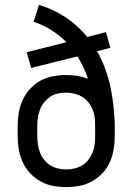

<svg xmlns="http://www.w3.org/2000/svg" viewBox="-20 -755 540 783"><path d="M250 8Q277 8 304 3Q331 -2 355 -15.5Q379 -29 398 -49Q417 -69 428 -94Q439 -119 443.5 -146Q448 -173 448 -200V-241Q448 -252 447.5 -262.5Q447 -273 446 -284Q444 -318 439 -352Q434 -386 426 -419Q418 -452 405.5 -484Q393 -516 376 -546L430 -560L412 -624L336 -604Q298 -651 247.5 -684.5Q197 -718 139 -735L117 -666Q155 -654 189 -632.5Q223 -611 251 -583L89 -542L107 -478L296 -525Q309 -504 320 -481Q331 -458 339 -434Q318 -442 295.5 -445.5Q273 -449 250 -449Q223 -449 196 -444Q169 -439 145 -426Q121 -413 102.5 -392.5Q84 -372 72.5 -347Q61 -322 56.5 -295Q52 -268 52 -241V-200Q52 -173 56.5 -146Q61 -119 72.5 -94Q84 -69 102.5 -49Q121 -29 145 -15.5Q169 -2 196 3Q223 8 250 8ZM250 -64Q233 -64 216 -68Q199 -72 185 -81Q171 -90 160 -103.5Q149 -117 143 -133Q137 -149 134.5 -166Q132 -183 132 -200V-241Q132 -258 134.5 -275Q137 -292 143 -308Q149 -324 160 -337.5Q171 -351 185 -360.5Q199 -370 216 -373.5Q233 -377 250 -377Q272 -377 293.5 -370Q315 -363 331 -348Q347 -333 356 -312Q365 -291 367 -269Q368 -257 368 -245Q368 -233 368 -221V-200Q368 -183 366 -166Q364 -149 357.5 -133Q351 -117 340.5 -103.5Q330 -90 315.5 -81Q301 -72 284 -68Q267 -64 250 -64Z"/></svg>

Font: Iosevka SS09
Style: Regular
Weight: 400
Monospace: yes
Designer: Belleve Invis
Foundry: Belleve Invis
Version: Version 5.2.1; ttfautohint (v1.8.3)